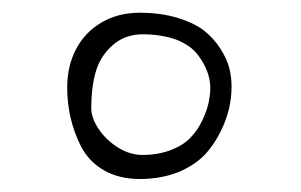

<svg xmlns="http://www.w3.org/2000/svg" viewBox="-20 -767 471 300"><path d="M106.4 -538.6Q118.7 -514.6 142.3 -501Q166 -487.3 198.7 -487.3Q231.9 -487.3 259.8 -498.5Q284.7 -509.3 299.8 -525.1Q314.9 -541 325.7 -563.5Q341.8 -596.7 341.8 -631.3Q341.8 -646.5 338.4 -660.2Q334.5 -675.3 324.2 -691.2Q314 -707 299.3 -718.8Q283.2 -731.4 256.8 -739.3Q230.5 -747.1 198.2 -747.1Q165 -747.1 139.2 -732.2Q113.3 -717.3 99.1 -690.7Q85 -664.1 85 -630.4Q85 -581.1 106.4 -538.6ZM288.1 -682.6Q308.6 -656.2 308.6 -629.4Q308.6 -620.6 306.2 -607.4Q303.2 -593.8 296.1 -578.9Q289.1 -564 278.8 -553.2Q267.6 -540.5 247.3 -532.7Q227.1 -524.9 202.6 -524.9Q183.1 -524.9 164.6 -536.4Q146 -547.9 134.3 -565.2Q122.6 -582.5 122.6 -598.1Q122.6 -628.9 128.9 -652.3Q135.7 -678.2 155.3 -695.8Q174.8 -713.4 203.1 -713.4Q231.9 -713.4 255.4 -705.1Q277.3 -696.3 288.1 -682.6Z"/></svg>

Font: Amatica SC
Style: Bold
Weight: 400
Designer: Vernon Adams, Ben Nathan
Foundry: newtypography
Version: Version 2.000